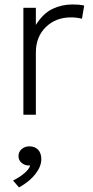

<svg xmlns="http://www.w3.org/2000/svg" viewBox="-20 -515 418 862"><path d="M85 0V-480H141V-403Q174 -455.5 216 -475.2Q258 -495 305 -495Q318 -495 331.8 -494Q345.5 -493 358 -490L348 -431Q322.5 -437 299 -437Q230 -437 185.5 -393.2Q141 -349.5 141 -279V0ZM65.5 326.5 38.5 295.5Q67 281.5 88.8 263.2Q110.5 245 115.5 228Q93.5 229.5 78.2 217.2Q63 205 63 186Q63 167 77 154.5Q91 142 112.5 142Q136.5 142 151 157.2Q165.5 172.5 165.5 200Q165.5 232 139.2 266Q113 300 65.5 326.5Z"/></svg>

Font: Geologica Thin
Style: Regular
Weight: 100
Designer: Sindre Bremnes, Frode Helland
Foundry: Monokrom Skriftforlag AS
Version: Version 1.010; ttfautohint (v1.8.4.7-5d5b);gftools[0.9.28]